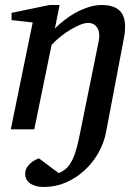

<svg xmlns="http://www.w3.org/2000/svg" viewBox="-20 -514 556 763"><path d="M477.1 -408.2Q477.1 -398.9 476.3 -388.2Q475.6 -377.4 473.1 -366.2L401.9 8.8Q394 52.2 371.8 92Q349.6 131.8 316.9 162.1Q284.2 192.4 242.9 210.7Q201.7 229 155.8 229Q135.3 229 120.8 224.6Q106.4 220.2 97.4 213.1Q88.4 206.1 84.2 197Q80.1 188 80.1 178.2Q80.1 161.1 88.6 148.9Q97.2 136.7 107.4 129.4Q119.6 120.6 134.8 115.2L212.9 173.8Q231.9 166.5 244.9 153.8Q257.8 141.1 267.6 121.1Q277.3 101.1 284.9 73Q292.5 44.9 299.8 6.8L373 -354Q375 -366.2 374.3 -378.4Q373.5 -390.6 368.4 -400.4Q363.3 -410.2 353.8 -416.5Q344.2 -422.9 329.1 -422.9Q316.9 -422.9 299.1 -415.8Q281.2 -408.7 261.5 -397Q241.7 -385.3 221.7 -369.4Q201.7 -353.5 185.1 -335.9L116.2 0H22.9L109.9 -424.8L25.9 -434.1V-462.9L176.8 -494.1H216.8L198.2 -400.9Q214.8 -417.5 236.3 -434.3Q257.8 -451.2 282.2 -464.4Q306.6 -477.5 332.8 -485.8Q358.9 -494.1 383.8 -494.1Q429.7 -494.1 453.4 -473.6Q477.1 -453.1 477.1 -408.2Z"/></svg>

Font: Charis SIL APac
Style: Italic
Weight: 400
Italic angle: -11°
Foundry: SIL International
Version: Version 5.000